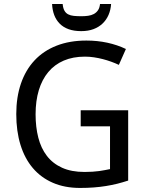

<svg xmlns="http://www.w3.org/2000/svg" viewBox="-20 -926 730 956"><path d="M381.8 -377H618.2V-26.9Q591.3 -18.1 564 -11.2Q536.6 -4.4 507.8 0.2Q479 4.9 447.3 7.3Q415.5 9.8 378.9 9.8Q302.2 9.8 243.2 -15.9Q184.1 -41.5 143.6 -89.1Q103 -136.7 82 -204.8Q61 -272.9 61 -357.9Q61 -441.9 84.2 -509.8Q107.4 -577.6 151.9 -625.2Q196.3 -672.9 261.5 -698.5Q326.7 -724.1 410.2 -724.1Q464.4 -724.1 514.2 -713.4Q564 -702.6 606.9 -682.1L571.8 -603Q554.2 -611.3 533.9 -618.7Q513.7 -626 492.2 -631.6Q470.7 -637.2 448 -640.6Q425.3 -644 402.8 -644Q343.3 -644 297.4 -624.3Q251.5 -604.5 220.5 -567.4Q189.5 -530.3 173.3 -477.1Q157.2 -423.8 157.2 -356.9Q157.2 -293.5 170.7 -240.7Q184.1 -188 213.4 -149.9Q242.7 -111.8 289.1 -90.8Q335.4 -69.8 400.9 -69.8Q422.4 -69.8 440.2 -71Q458 -72.3 473.1 -74.2Q488.3 -76.2 501.7 -78.9Q515.1 -81.5 527.8 -84V-296.9H381.8ZM533.2 -906.2Q531.2 -876.5 520.5 -851.8Q509.8 -827.1 491 -809.1Q472.2 -791 445.6 -781Q418.9 -771 384.3 -771Q348.6 -771 322 -780.5Q295.4 -790 277.6 -807.9Q259.8 -825.7 250.2 -850.6Q240.7 -875.5 239.3 -906.2H292Q293.9 -885.3 300.8 -873Q307.6 -860.8 319.3 -854.7Q331.1 -848.6 347.4 -846.9Q363.8 -845.2 385.3 -845.2Q402.8 -845.2 418.7 -847.4Q434.6 -849.6 447 -856.2Q459.5 -862.8 467.8 -874.8Q476.1 -886.7 478 -906.2Z"/></svg>

Font: WenQuanYi Micro Hei
Style: Regular
Weight: 400
Foundry: Ascender Corporation
Version: Version 0.2.0-beta